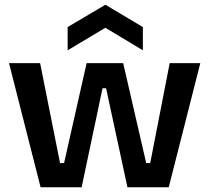

<svg xmlns="http://www.w3.org/2000/svg" viewBox="-20 -789 883 809"><path d="M151 0 18 -523H149L233 -102H250L345 -523H499L596 -102H613L695 -523H824L691 0H517L427 -417H412L324 0ZM265 -577V-675L424 -769L582 -675V-577L424 -672Z"/></svg>

Font: Bricolage Grotesque 17pt SemiBold
Style: Regular
Weight: 600
Version: Version 1.001;gftools[0.9.33.dev8+g029e19f]